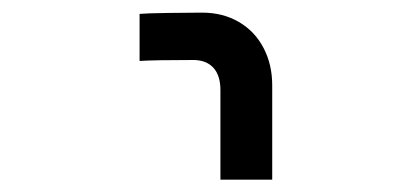

<svg xmlns="http://www.w3.org/2000/svg" viewBox="-20 -629 640 304"><path d="M300 -609Q279.5 -609 245.2 -608.5Q211 -608 201 -607V-532.5Q224.5 -534 286 -534Q306.5 -534 317.8 -521.8Q329 -509.5 329 -486.5V-344.5H411V-494Q411 -527 397.2 -553.2Q383.5 -579.5 358.2 -594.2Q333 -609 300 -609Z"/></svg>

Font: JuliaMono
Style: Regular
Weight: 400
Monospace: yes
Designer: cormullion
Foundry: corm
Version: Version 0.055; ttfautohint (v1.8.4)